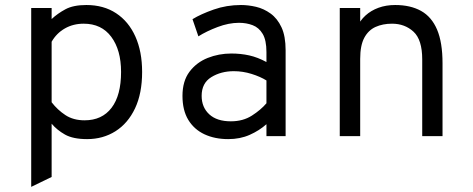

<svg xmlns="http://www.w3.org/2000/svg" viewBox="-20 -543 1888 766"><path d="M104.5 202.5V-511H186V-467Q209.5 -489 241 -506Q272.5 -523 324.5 -523Q393.5 -523 443.2 -490.2Q493 -457.5 520 -397.5Q547 -337.5 547 -256Q547 -170.5 518.8 -110.8Q490.5 -51 440.8 -19.5Q391 12 327.5 12Q271.5 12 239.2 -6.2Q207 -24.5 186 -49.5V163ZM317.5 -63Q387 -63 425 -112.8Q463 -162.5 463 -256Q463 -343.5 424 -396Q385 -448.5 314 -448.5Q272 -448.5 238.8 -429.5Q205.5 -410.5 186 -376.5V-135Q209.5 -104.5 241 -83.8Q272.5 -63 317.5 -63Z M890.5 12Q837 12 795.8 -7.2Q754.5 -26.5 731.2 -64.8Q708 -103 708 -160.5Q708 -219.5 736 -256.8Q764 -294 808.5 -311.8Q853 -329.5 903 -329.5Q940.5 -329.5 974.2 -322Q1008 -314.5 1043 -295.5V-335.5Q1043 -382.5 1028 -407.8Q1013 -433 988 -442.5Q963 -452 933.5 -452Q892.5 -452 848.2 -435.2Q804 -418.5 771.5 -398L748 -466.5Q781.5 -487 832.8 -505Q884 -523 941.5 -523Q970.5 -523 1001.5 -515.8Q1032.5 -508.5 1059.5 -489Q1086.5 -469.5 1103 -434.2Q1119.5 -399 1119.5 -342.5V0H1043V-47.5Q1014.5 -22 976.2 -5Q938 12 890.5 12ZM901 -59Q949.5 -59 985 -81.8Q1020.5 -104.5 1043 -131V-222Q1019 -237 984 -248Q949 -259 913 -259Q861.5 -259 823 -235.2Q784.5 -211.5 784.5 -160.5Q784.5 -115 814.8 -87Q845 -59 901 -59Z M1335.5 0V-511H1417V-415.5L1404 -433Q1416 -461 1438 -481Q1460 -501 1490 -512Q1520 -523 1556.5 -523Q1617.5 -523 1659.8 -499.5Q1702 -476 1723.8 -424.8Q1745.5 -373.5 1745.5 -290.5V0H1664.5V-306Q1664.5 -384.5 1629.8 -416.5Q1595 -448.5 1544 -448.5Q1507 -448.5 1478.2 -435.5Q1449.5 -422.5 1433.2 -392Q1417 -361.5 1417 -308V0Z"/></svg>

Font: Overpass Mono Light
Style: Regular
Weight: 400
Monospace: yes
Version: Version 4.000